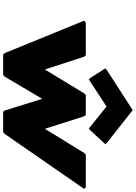

<svg xmlns="http://www.w3.org/2000/svg" viewBox="159 -1018 866 1224"><g transform="rotate(90 592.0 -406.0)"><path d="M468 -2 610 -242 685 -2 693 7H822L833 -2L1184 -509L1174 -520H966L956 -511L801 -259L721 -511L712 -520H586L576 -511L423 -259L341 -511L332 -520H124L112 -509L319 -2L328 7H457ZM416 -644 476 -550 486 -539 659 -652 800 -539 812 -550 899 -644 890 -655 682 -819 428 -655Z"/></g></svg>

Font: Hussar Woodtype
Style: UltraObl
Weight: 900
Foundry: Cannot Into Space Fonts
Version: Version 1.07